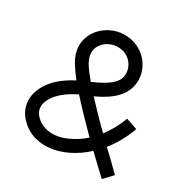

<svg xmlns="http://www.w3.org/2000/svg" viewBox="-163 -875 998 1016"><g transform="rotate(30 336.0 -367.0)"><path d="M496 -535Q487 -466 424 -417Q389 -389 334 -364Q362 -334 398.5 -296Q435 -258 475 -219Q497 -247 515.5 -281Q534 -315 547 -350L616 -326Q600 -281 577.5 -241Q555 -201 528 -167Q554 -143 580.5 -117.5Q607 -92 636 -63L640 -59L590 -6Q560 -34 531.5 -61Q503 -88 477 -113Q430 -69 372 -41Q289 -2 211.5 -11Q134 -20 81 -81Q49 -119 45.5 -166.5Q42 -214 68 -262Q88 -300 125 -332.5Q162 -365 213 -391Q190 -420 173 -446Q156 -472 148 -489Q128 -535 134 -579.5Q140 -624 169 -659Q195 -691 233.5 -709.5Q272 -728 315 -728Q356 -728 391 -712.5Q426 -697 452 -669Q477 -641 488.5 -606.5Q500 -572 496 -536ZM262 -334 260 -333Q213 -310 181 -283Q149 -256 133 -227Q117 -199 118.5 -174Q120 -149 137 -129Q171 -90 225 -84Q280 -78 340 -108Q384 -128 424 -164Q377 -211 335 -255Q293 -299 262 -334ZM315 -654Q289 -654 265.5 -643Q242 -632 227 -613Q194 -572 216 -518Q222 -502 239 -478Q256 -454 283 -422L284 -423Q353 -453 385.5 -480.5Q418 -508 422 -542Q424 -562 417.5 -582.5Q411 -603 397 -619Q365 -654 315 -654Z"/></g></svg>

Font: Afrihost Sans
Style: Regular
Weight: 400
Designer: Afrihost SP Pty Ltd
Version: Version 1.000